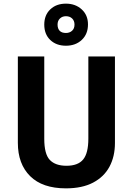

<svg xmlns="http://www.w3.org/2000/svg" viewBox="-20 -1024 728 1054"><path d="M611 -239Q611 -165 581 -109Q551 -53 491 -21.5Q431 10 342 10Q213 10 145.5 -57Q78 -124 78 -240V-714H223V-262Q223 -178 253.5 -146Q284 -114 345 -114Q408 -114 436.5 -148.5Q465 -183 465 -263V-714H611ZM342 -773Q289 -773 256 -804.5Q223 -836 223 -889Q223 -941 256 -972.5Q289 -1004 342 -1004Q394 -1004 428.5 -972.5Q463 -941 463 -890Q463 -837 429 -805Q395 -773 342 -773ZM342 -843Q362 -843 375.5 -855Q389 -867 389 -889Q389 -910 376 -922.5Q363 -935 342 -935Q322 -935 309 -922.5Q296 -910 296 -889Q296 -867 307.5 -855Q319 -843 342 -843Z"/></svg>

Font: Noto Sans Tamil SemiCondensed
Style: Bold
Weight: 700
Width: 4
Designer: Jelle Bosma - Monotype Design Team
Foundry: Monotype Imaging Inc.
Version: Version 2.004; ttfautohint (v1.8.4.7-5d5b)